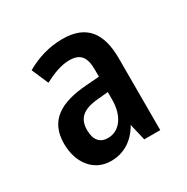

<svg xmlns="http://www.w3.org/2000/svg" viewBox="-93 -804 496 509"><g transform="rotate(-30 155.5 -549.5)"><path d="M159 -722C119 -722 82 -711 47 -691L69 -640C96 -654 122 -664 146 -664C181 -664 193 -646 193 -608V-587L153 -584C72 -578 24 -550 24 -479C24 -422 56 -377 110 -377C149 -377 181 -397 202 -434L214 -383H263V-603C263 -680 232 -722 159 -722ZM162 -537 193 -540V-517C193 -466 168 -434 133 -434C109 -434 95 -449 95 -480C95 -515 114 -533 162 -537Z"/></g></svg>

Font: Noto Sans Malayalam ExtraCondensed Medium
Style: Regular
Weight: 500
Width: 2
Designer: Jelle Bosma - Monotype Design Team
Foundry: Monotype Imaging Inc.
Version: Version 2.104